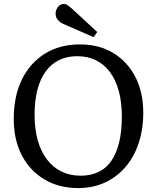

<svg xmlns="http://www.w3.org/2000/svg" viewBox="-20 -943 799 977"><path d="M378 14Q280 14 206 -30Q132 -74 91 -153Q50 -232 50 -337Q50 -454 91.5 -538.5Q133 -623 208.5 -670Q284 -717 387 -717Q484 -717 556 -673.5Q628 -630 668.5 -552Q709 -474 709 -369Q709 -284 685 -213Q661 -142 617 -91.5Q573 -41 512.5 -13.5Q452 14 378 14ZM390 -49Q442 -49 481.5 -68Q521 -87 547 -125Q573 -163 586.5 -219.5Q600 -276 600 -350Q600 -423 584.5 -479.5Q569 -536 540 -575.5Q511 -615 469 -636Q427 -657 373 -657Q321 -657 281 -637.5Q241 -618 213 -580Q185 -542 170.5 -486.5Q156 -431 156 -359Q156 -286 172 -229Q188 -172 219 -131.5Q250 -91 293 -70Q336 -49 390 -49ZM456 -754 305 -820Q286 -828 274.5 -841.5Q263 -855 263 -875Q263 -892 275 -907.5Q287 -923 306 -923Q315 -923 323.5 -917Q332 -911 345 -900L475 -780Z"/></svg>

Font: Literata 18pt
Style: Regular
Weight: 400
Designer: Latin by Veronika Burian and Jose Scaglione. Greek by Irene Vlachou. Cyrillic by Vera Evstafieva.
Foundry: TypeTogether
Version: Version 3.103;gftools[0.9.29]